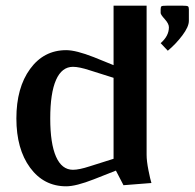

<svg xmlns="http://www.w3.org/2000/svg" viewBox="-20 -653 690 681"><path d="M649.9 -620.1V-579.1Q649.9 -558.1 626.7 -527.3Q603.5 -496.6 575.2 -473.1L549.8 -500Q579.1 -525.4 579.1 -556.2Q579.1 -568.8 564.5 -585Q549.8 -601.1 549.8 -606.9V-620.1Q549.8 -628.9 553 -630.9Q556.2 -632.8 570.8 -632.8H628.9Q643.1 -632.8 646.5 -630.6Q649.9 -628.4 649.9 -620.1ZM382.8 -632.8H500V-104Q500 -82 506.6 -48.8Q513.2 -15.6 517.1 -3.9L418 3.9L391.1 -47.9L313 -17.1Q249.5 7.8 214.8 7.8Q135.3 7.8 86.7 -58.3Q38.1 -124.5 38.1 -232.9Q38.1 -341.8 86.7 -408.4Q135.3 -475.1 214.8 -475.1Q249.5 -475.1 313 -450.2L382.8 -421.9ZM382.8 -89.8V-377L297.9 -403.8Q260.7 -416 238.8 -416Q199.2 -416 178.7 -369.4Q158.2 -322.8 158.2 -232.9Q158.2 -144 178.7 -97.4Q199.2 -50.8 238.8 -50.8Q260.7 -50.8 297.9 -63Z"/></svg>

Font: Resagokr
Style: Bold
Weight: 600
Designer: gluk
Foundry: gluk
Version: Version 0.95